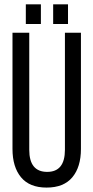

<svg xmlns="http://www.w3.org/2000/svg" viewBox="-20 -850 427 878"><path d="M37.1 -168.9V-700.2H113.8V-165Q113.8 -64 195.8 -64Q276.9 -64 276.9 -165V-700.2H350.1V-168.9Q350.1 -86.4 310.8 -39.3Q271.5 7.8 192.9 7.8Q115.2 7.8 76.2 -39.3Q37.1 -86.4 37.1 -168.9ZM98.1 -740.2V-830.1H167V-740.2ZM223.1 -740.2V-830.1H291V-740.2Z"/></svg>

Font: Bebas Neue Regular
Style: Regular
Weight: 400
Designer: Ryoichi Tsunekawa
Foundry: Ryoichi Tsunekawa
Version: Version 001.003